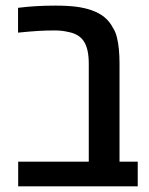

<svg xmlns="http://www.w3.org/2000/svg" viewBox="-20 -660 527 680"><path d="M44.4 0V-87.4H294.4V-434.6Q294.4 -486.8 277.1 -513.4Q259.8 -540 221.2 -546.9Q211.4 -549.3 199.2 -550.8Q187 -552.2 173.3 -552.2Q144.5 -552.2 115.7 -550.5Q86.9 -548.8 43.9 -544.4V-632.3Q74.7 -636.2 107.7 -638.2Q140.6 -640.1 175.8 -640.1Q219.7 -640.1 249.8 -636.2Q279.8 -632.3 303.7 -624Q331.5 -614.3 349.9 -599.1Q368.2 -584 379.4 -562.5Q388.7 -548.8 393.8 -528.8Q398.9 -508.8 401.1 -485.1Q403.3 -461.4 403.3 -436V-87.4H467.8V0Z"/></svg>

Font: Open Sans SemiCondensed SemiBold
Style: Regular
Weight: 600
Width: 4
Designer: Monotype Design Team
Foundry: Monotype Imaging Inc.
Version: Version 3.000